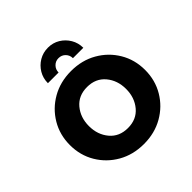

<svg xmlns="http://www.w3.org/2000/svg" viewBox="-186 -836 993 993"><g transform="rotate(-45 310.0 -340.0)"><path d="M310 12Q231 12 169 -23.5Q107 -59 71 -119.5Q35 -180 35 -255Q35 -330 71 -390.5Q107 -451 169 -486.5Q231 -522 310 -522Q389 -522 451 -486.5Q513 -451 549 -390.5Q585 -330 585 -255Q585 -180 549 -119.5Q513 -59 451 -23.5Q389 12 310 12ZM310 -105Q373 -105 409.5 -148.5Q446 -192 446 -255Q446 -318 409.5 -361.5Q373 -405 310 -405Q247 -405 210.5 -361.5Q174 -318 174 -255Q174 -192 210.5 -148.5Q247 -105 310 -105ZM311 -692Q275 -692 245.5 -674.5Q216 -657 198.5 -627.5Q181 -598 181 -562H259Q259 -584 274 -599.5Q289 -615 311 -615Q334 -615 349 -599.5Q364 -584 364 -562H440Q440 -598 422.5 -627.5Q405 -657 376 -674.5Q347 -692 311 -692Z"/></g></svg>

Font: MuseoModerno SemiBold
Style: Regular
Weight: 600
Designer: Pablo Cosgaya, Héctor Gatti, Marcela Romero, and the Authors of The MuseoModerno Project.
Foundry: Omnibus-Type Team
Version: Version 1.001